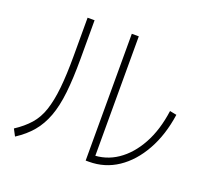

<svg xmlns="http://www.w3.org/2000/svg" viewBox="-128 -917 1136 1061"><g transform="rotate(20 440.0 -387.0)"><path d="M473.3 -18.9V-764.4H514.4V-38.9L492.2 -61.1Q575.6 -61.1 642.8 -106.7Q710 -152.2 756.1 -236.1Q802.2 -320 817.8 -435.6L857.8 -427.8Q840 -304.4 788.3 -212.2Q736.7 -120 661.1 -69.4Q585.6 -18.9 492.2 -18.9ZM40 -50Q91.1 -83.3 125.6 -122.2Q160 -161.1 178.3 -216.1Q196.7 -271.1 205 -349.4Q213.3 -427.8 213.3 -540V-764.4H254.4V-536.7Q254.4 -421.1 245 -337.2Q235.6 -253.3 213.3 -193.9Q191.1 -134.4 154.4 -90.6Q117.8 -46.7 61.1 -10Z"/></g></svg>

Font: Paperlogy 2 ExtraLight
Style: Regular
Weight: 250
Designer: redesigned by Lee Juim, glyphs from Gmarket Sans & Montserrat
Foundry: PT&
Version: Version 1.001